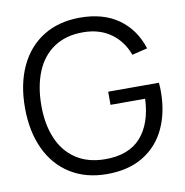

<svg xmlns="http://www.w3.org/2000/svg" viewBox="-83 -813 871 906"><g transform="rotate(-10 352.5 -359.5)"><path d="M358.7 15Q257.7 15 183.5 -31.1Q109.3 -77.2 69.7 -161.8Q30 -246.3 30 -360Q30 -473 69.3 -557.5Q108.7 -642 182.8 -688.2Q257 -734.3 358.7 -734.3Q470.3 -734.3 543.6 -682.1Q616.8 -629.8 646.3 -536.7L572.7 -518.7Q548 -586.3 493.7 -624.9Q439.3 -663.5 361.7 -663.7Q279.3 -664 222.5 -626.1Q165.7 -588.2 137.2 -519.8Q108.7 -451.3 108 -360Q107.3 -269.2 136 -200.6Q164.7 -132 221.8 -94Q278.8 -56 361.7 -55.7Q474.3 -55.2 532.5 -120.2Q590.7 -185.3 596 -304H430V-367H673Q674.3 -355.3 674.7 -343.6Q675 -331.8 675 -324.3Q675 -225.3 639.3 -148.7Q603.7 -72 532.6 -28.5Q461.5 15 358.7 15Z"/></g></svg>

Font: Manrope
Style: Regular
Weight: 400
Designer: Mikhail Sharanda
Foundry: Mikhail Sharanda
Version: Version 4.503